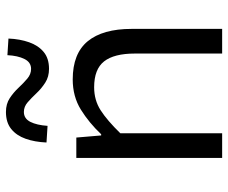

<svg xmlns="http://www.w3.org/2000/svg" viewBox="-80 -680 761 640"><g transform="rotate(-90 300.0 -360.5)"><path d="M93.1 0V-486.1H161L168 -403.3H172Q210.2 -443.7 254 -470.9Q297.9 -498.1 354.8 -498.1Q440.9 -498.1 482.1 -448Q523.2 -397.8 523.2 -301.7V0H441V-291.1Q441 -360.2 414.9 -393.5Q388.8 -426.7 328.6 -426.7Q285.7 -426.7 251.9 -405Q218.1 -383.3 175.3 -339.4V0ZM390 -577.1Q363.6 -577.1 344 -589.7Q324.3 -602.3 308.7 -619Q293.1 -635.6 278.5 -648.3Q264 -660.9 246.4 -660.9Q224.3 -660.9 213.3 -639.4Q202.4 -617.8 200 -582L144.5 -585.5Q146.2 -624.8 157 -655.2Q167.8 -685.6 189.5 -703.1Q211.3 -720.7 246.2 -720.7Q273 -720.7 292.1 -708.1Q311.3 -695.5 326.9 -678.8Q342.5 -662.1 357.4 -649.5Q372.2 -636.9 389.8 -636.9Q411.9 -636.9 422.9 -659.1Q433.9 -681.2 435.6 -715.8L491 -712.3Q489.4 -674 478.6 -643.4Q467.8 -612.8 446.4 -595Q425 -577.1 390 -577.1Z"/></g></svg>

Font: Source Code Pro ExtraLight
Style: Regular
Weight: 200
Monospace: yes
Designer: Paul D. Hunt, Teo Tuominen
Foundry: Adobe
Version: Version 1.026;hotconv 1.1.0;makeotfexe 2.6.0